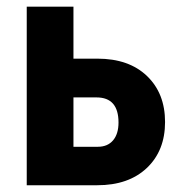

<svg xmlns="http://www.w3.org/2000/svg" viewBox="-20 -548 533 568"><path d="M197.3 -259.8V-113.8H269.5Q298.3 -113.8 314.5 -132.8Q330.6 -151.9 330.6 -185.5Q330.6 -259.8 265.6 -259.8ZM197.3 -374.5H268.1Q361.3 -374.5 414.8 -323.2Q468.3 -272 468.3 -187Q468.3 -102.1 414.3 -51Q360.4 0 267.6 0H59.1V-528.3H197.3Z"/></svg>

Font: RobotoCondensed-Bold
Style: Bold
Weight: 700
Designer: Google
Version: Version 2.001240; 2014